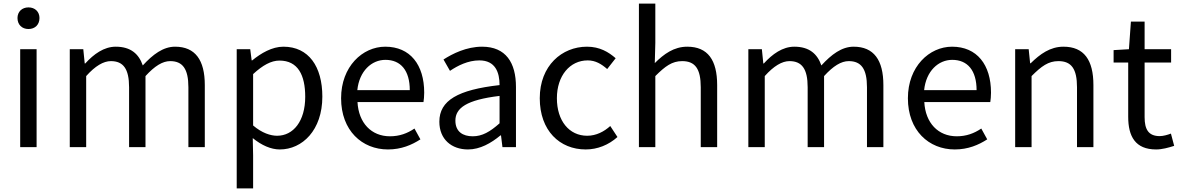

<svg xmlns="http://www.w3.org/2000/svg" viewBox="-20 -816 6547 1065"><path d="M92 0H183V-543H92ZM138 -655C174 -655 199 -679 199 -716C199 -751 174 -775 138 -775C102 -775 77 -751 77 -716C77 -679 102 -655 138 -655Z M367 0H458V-394C508 -450 554 -477 595 -477C664 -477 696 -434 696 -332V0H787V-394C838 -450 882 -477 924 -477C993 -477 1025 -434 1025 -332V0H1116V-344C1116 -483 1063 -557 951 -557C885 -557 828 -514 772 -453C750 -517 705 -557 622 -557C557 -557 500 -516 453 -464H450L442 -543H367Z M1293 229H1384V45L1382 -50C1431 -10 1483 13 1532 13C1657 13 1768 -94 1768 -280C1768 -447 1692 -557 1552 -557C1489 -557 1428 -521 1379 -481H1376L1368 -543H1293ZM1517 -63C1481 -63 1433 -78 1384 -120V-405C1437 -454 1484 -480 1530 -480C1633 -480 1673 -399 1673 -279C1673 -144 1607 -63 1517 -63Z M2132 13C2206 13 2264 -12 2312 -43L2279 -103C2239 -76 2196 -60 2143 -60C2040 -60 1969 -134 1963 -250H2329C2331 -263 2333 -282 2333 -302C2333 -457 2255 -557 2117 -557C1991 -557 1872 -447 1872 -271C1872 -92 1988 13 2132 13ZM1962 -316C1973 -422 2041 -484 2118 -484C2203 -484 2253 -425 2253 -316Z M2576 13C2643 13 2704 -22 2756 -65H2759L2767 0H2842V-334C2842 -468 2786 -557 2654 -557C2567 -557 2490 -518 2440 -486L2476 -423C2519 -452 2576 -481 2639 -481C2728 -481 2751 -414 2751 -344C2520 -318 2417 -259 2417 -141C2417 -43 2485 13 2576 13ZM2602 -60C2548 -60 2506 -85 2506 -147C2506 -217 2568 -262 2751 -284V-132C2698 -85 2655 -60 2602 -60Z M3229 13C3294 13 3356 -12 3405 -56L3365 -117C3331 -86 3287 -63 3237 -63C3137 -63 3069 -146 3069 -271C3069 -396 3141 -481 3240 -481C3283 -481 3316 -461 3348 -433L3395 -493C3356 -527 3307 -557 3236 -557C3097 -557 2974 -452 2974 -271C2974 -91 3085 13 3229 13Z M3524 0H3615V-394C3670 -449 3708 -477 3764 -477C3836 -477 3867 -434 3867 -332V0H3958V-344C3958 -483 3906 -557 3792 -557C3718 -557 3662 -516 3612 -466L3615 -578V-796H3524Z M4131 0H4222V-394C4272 -450 4318 -477 4359 -477C4428 -477 4460 -434 4460 -332V0H4551V-394C4602 -450 4646 -477 4688 -477C4757 -477 4789 -434 4789 -332V0H4880V-344C4880 -483 4827 -557 4715 -557C4649 -557 4592 -514 4536 -453C4514 -517 4469 -557 4386 -557C4321 -557 4264 -516 4217 -464H4214L4206 -543H4131Z M5276 13C5350 13 5408 -12 5456 -43L5423 -103C5383 -76 5340 -60 5287 -60C5184 -60 5113 -134 5107 -250H5473C5475 -263 5477 -282 5477 -302C5477 -457 5399 -557 5261 -557C5135 -557 5016 -447 5016 -271C5016 -92 5132 13 5276 13ZM5106 -316C5117 -422 5185 -484 5262 -484C5347 -484 5397 -425 5397 -316Z M5611 0H5702V-394C5757 -449 5795 -477 5851 -477C5923 -477 5954 -434 5954 -332V0H6045V-344C6045 -483 5993 -557 5879 -557C5805 -557 5749 -516 5697 -465H5694L5686 -543H5611Z M6393 13C6426 13 6462 3 6493 -7L6475 -75C6457 -68 6432 -61 6413 -61C6350 -61 6329 -99 6329 -166V-469H6476V-543H6329V-696H6253L6242 -543L6157 -538V-469H6238V-168C6238 -60 6277 13 6393 13Z"/></svg>

Font: Source Han Sans TC
Style: Regular
Weight: 400
Designer: Ryoko NISHIZUKA 西塚涼子 (kana, bopomofo & ideographs); Paul D. Hunt (Latin, Greek & Cyrillic); Sandoll Communications 산돌커뮤니
Foundry: Adobe
Version: Version 2.002;hotconv 1.0.116;makeotfexe 2.5.65601